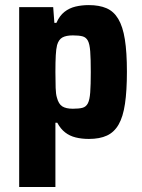

<svg xmlns="http://www.w3.org/2000/svg" viewBox="-20 -538 558 754"><path d="M55.3 196.3V-510H188.9L193.5 -448.3H201.6Q213.8 -476.2 233 -491.3Q252.2 -506.4 276.6 -512.2Q301.1 -518 328.5 -518Q369.5 -518 398 -505.8Q426.6 -493.6 444.4 -463.8Q462.3 -434 470.3 -383.5Q478.4 -333 478.4 -256.4Q478.4 -181.3 470.8 -130.3Q463.3 -79.3 445.9 -49.1Q428.6 -18.9 400.1 -5.7Q371.6 7.6 329.2 7.6Q300.7 7.6 277.1 1.7Q253.6 -4.1 235.8 -18Q217.9 -31.8 204.9 -56H197.6V196.3ZM266 -111Q290.2 -111 304 -114.7Q317.8 -118.4 325 -132.1Q332.1 -145.8 334.3 -175.1Q336.5 -204.4 336.5 -255Q336.5 -307.2 334.3 -336.2Q332.1 -365.2 325 -378.4Q317.8 -391.6 304 -395.3Q290.2 -399 266 -399Q239.7 -399 225.1 -390.9Q210.5 -382.9 204.1 -360.8Q200.3 -345.6 199 -320.4Q197.6 -295.2 197.6 -255Q197.6 -217.6 198.5 -192.9Q199.3 -168.1 203.6 -154.5Q210 -129.7 224.5 -120.3Q239.1 -111 266 -111Z"/></svg>

Font: Saira Thin SemiCondensed
Style: Regular
Weight: 100
Width: 4
Version: Version 1.101